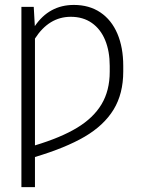

<svg xmlns="http://www.w3.org/2000/svg" viewBox="-20 -558 595 775"><path d="M66.4 -530.3H116.2L120.6 -452.6Q178.7 -538.1 278.3 -538.1Q340.3 -538.1 385.3 -507.8Q430.2 -477.5 453.9 -421.9Q477.5 -366.2 477.5 -292V-269.5Q477.5 -179.7 438.5 -115.7Q399.4 -51.8 321.8 -6.3Q244.1 39.1 121.1 75.7V197.3H66.4ZM422.9 -268.6V-292Q422.9 -351.1 404.5 -395.8Q386.2 -440.4 350.8 -465.3Q315.4 -490.2 265.6 -490.2Q177.7 -490.2 121.1 -402.3V28.8Q225.1 -2.4 291 -42.2Q356.9 -82 389.9 -137.2Q422.9 -192.4 422.9 -268.6Z"/></svg>

Font: Pretendard ExtraLight
Style: Regular
Weight: 200
Designer: Base glyphs from Inter by Rasmus Andersson; Hangeul glyphs from Noto Sans CJK(Source Han Sans) by Jang Soo-young and Kan
Foundry: Kil Hyung-jin
Version: Version 1.309